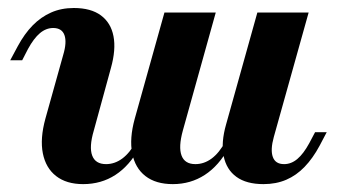

<svg xmlns="http://www.w3.org/2000/svg" viewBox="-20 -449 843 480"><path d="M187.9 11.3Q146 11.3 120.2 -8.9Q94.4 -29 87.1 -65.7Q79.8 -102.4 93.5 -152.4L137.9 -311.3Q147.6 -343.5 141.1 -361.3Q134.7 -379 112.9 -379Q95.2 -379 79.8 -366.1Q64.5 -353.2 50 -326.6L35.5 -298.4H5.6L24.2 -333.1Q41.1 -364.5 61.7 -385.5Q82.3 -406.5 107.7 -417.7Q133.1 -429 164.5 -429Q207.3 -429 232.3 -410.5Q257.3 -391.9 263.7 -358.5Q270.2 -325 257.3 -279L214.5 -122.6Q202.4 -81.5 210.5 -60.1Q218.5 -38.7 245.2 -38.7Q266.9 -38.7 285.9 -52.8Q304.8 -66.9 320.2 -95.2L329 -80.6Q304 -34.7 268.5 -11.7Q233.1 11.3 187.9 11.3ZM412.1 11.3Q369.4 11.3 343.5 -8.9Q317.7 -29 310.5 -65.7Q303.2 -102.4 316.9 -152.4L391.1 -417.7H519.4L437.1 -122.6Q425.8 -81.5 433.9 -60.1Q441.9 -38.7 468.5 -38.7Q490.3 -38.7 509.3 -52.8Q528.2 -66.9 543.5 -95.2L552.4 -80.6Q527.4 -34.7 491.9 -11.7Q456.5 11.3 412.1 11.3ZM638.7 11.3Q596 11.3 571 -6.9Q546 -25 539.1 -58.9Q532.3 -92.7 545.2 -137.9L623.4 -417.7H751.6L664.5 -106.5Q655.6 -74.2 662.1 -56.5Q668.5 -38.7 690.3 -38.7Q708.1 -38.7 723.4 -51.6Q738.7 -64.5 753.2 -91.1L767.7 -118.5H796.8L779 -84.7Q762.1 -53.2 741.5 -31.9Q721 -10.5 695.6 0.4Q670.2 11.3 638.7 11.3Z"/></svg>

Font: Playfair 5pt SemiExpanded Light ExtraBold
Style: Italic
Weight: 800
Italic angle: -15.6°
Version: Version 2.001;gftools[0.9.30]